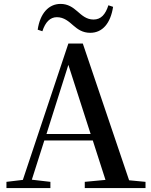

<svg xmlns="http://www.w3.org/2000/svg" viewBox="-20 -963 775 983"><path d="M173 -811 197 -803C212 -850 237 -875 271 -875C308 -875 332 -853 356 -832C378 -813 403 -795 442 -795C505 -795 546 -844 559 -928L535 -936C520 -889 497 -863 459 -863C423 -863 400 -884 376 -905C353 -925 328 -943 290 -943C229 -943 185 -894 173 -811ZM330 -631 444 -277H218ZM414 0H725V-32L641 -40L404 -740H330L97 -42L13 -32V0H238V-32L143 -43L207 -244H455L520 -42L414 -32Z"/></svg>

Font: Noto Serif CJK JP SemiBold
Style: Regular
Weight: 600
Designer: Ryoko NISHIZUKA 西塚涼子 (kana & ideographs); Frank Grießhammer (Latin, Greek & Cyrillic); Wenlong ZHANG 张文龙 (bopomofo); San
Foundry: Adobe
Version: Version 2.001;hotconv 1.1.0;makeotfexe 2.6.0